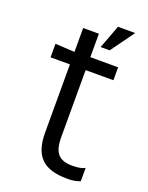

<svg xmlns="http://www.w3.org/2000/svg" viewBox="-134 -756 648 838"><g transform="rotate(20 190.5 -336.5)"><path d="M125 -144C125 -34 173 13 284 13C309 13 327 10 344 3V-59C330 -51 312 -48 284 -48C223 -48 198 -77 198 -148V-460H327V-520H198V-629H125V-518L35 -523V-460H125ZM225 -577H267L346 -686H266Z"/></g></svg>

Font: Non Bureau Light
Style: Regular
Weight: 300
Designer: Jona Saucedo
Foundry: Non Foundry
Version: Version 1.000;FEAKit 1.0